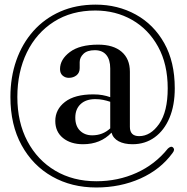

<svg xmlns="http://www.w3.org/2000/svg" viewBox="-20 -695 808 830"><path d="M581.5 -106.5Q631 -106.5 668 -159.5Q705 -212.5 705 -313Q705 -417.5 663.5 -493Q622 -568.5 551 -609Q480 -649.5 392 -649.5Q289 -649.5 213.2 -601.2Q137.5 -553 96.2 -468.5Q55 -384 55 -276Q55 -166.5 98.5 -84.5Q142 -2.5 219 43Q296 88.5 396.5 88.5Q490 88.5 570.2 52.2Q650.5 16 705.5 -52.5Q711 -58 717.2 -60Q723.5 -62 728.5 -57Q737.5 -48 725.5 -33Q673.5 38 586.8 76.8Q500 115.5 396 115.5Q289.5 115.5 205.8 68.2Q122 21 73.5 -67Q25 -155 25 -276Q25 -361 50.5 -433.8Q76 -506.5 124.2 -560.8Q172.5 -615 240.5 -645Q308.5 -675 393.5 -675Q489 -675 566.8 -632.2Q644.5 -589.5 690 -508.5Q735.5 -427.5 735.5 -313.5Q735.5 -240 712.8 -185.8Q690 -131.5 648.8 -101.5Q607.5 -71.5 553 -71.5Q517 -71.5 493 -84.2Q469 -97 462 -121.5Q414.5 -71.5 339 -71.5Q285.5 -71.5 252.2 -98.5Q219 -125.5 219 -172Q219 -222 261 -254.5Q303 -287 383 -287Q405.5 -287 423.2 -283.8Q441 -280.5 456.5 -275V-399Q456.5 -437 439.5 -457.5Q422.5 -478 390 -478Q357 -478 340.8 -462.2Q324.5 -446.5 324.5 -426.5V-400.5Q324.5 -380.5 310.8 -369.5Q297 -358.5 277.5 -358.5Q262 -358.5 250.8 -368.2Q239.5 -378 239.5 -396.5Q239.5 -438 282 -470Q324.5 -502 404.5 -502Q470 -502 505.8 -471.2Q541.5 -440.5 541.5 -385V-146.5Q541.5 -106.5 581.5 -106.5ZM305.5 -186.5Q305.5 -150 326 -130Q346.5 -110 378.5 -110Q424 -110 456.5 -140V-255Q441.5 -260 426 -263.2Q410.5 -266.5 392 -266.5Q351.5 -266.5 328.5 -245Q305.5 -223.5 305.5 -186.5Z"/></svg>

Font: Fraunces 144pt S050
Style: Regular
Weight: 400
Version: Version 1.000; ttfautohint (v1.8.3)